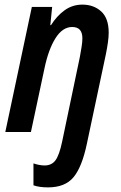

<svg xmlns="http://www.w3.org/2000/svg" viewBox="-20 -572 524 832"><path d="M188 240Q150 240 125 231V136Q136 140 149 142.5Q162 145 173 145Q204 145 220.5 122.5Q237 100 249 43L326 -325Q330 -347 333.5 -368.5Q337 -390 337 -406Q337 -455 293 -455Q251 -455 220.5 -406.5Q190 -358 173 -277L114 0H3L118 -542H206L198 -463H201Q226 -503 260 -527.5Q294 -552 337 -552Q386 -552 418.5 -522.5Q451 -493 451 -430Q451 -411 447.5 -387Q444 -363 439 -338L356 53Q335 152 298.5 196Q262 240 188 240Z"/></svg>

Font: Noto Sans Condensed SemiBold
Style: Italic
Weight: 600
Width: 3
Italic angle: -12°
Designer: Monotype Design Team
Foundry: Monotype Imaging Inc.
Version: Version 2.013; ttfautohint (v1.8.4.7-5d5b)